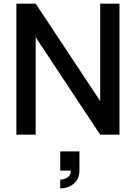

<svg xmlns="http://www.w3.org/2000/svg" viewBox="-20 -740 746 1055"><path d="M70 0V-720H176L530.5 -185V-720H636.5V0H530.5L176 -535.5V0ZM311 295V247Q318 247 332 243.5Q346 240 357.2 229.8Q368.5 219.5 368.5 199.5Q368.5 198.5 368.5 197.5H311V92H416.5V197.5Q416.5 243 385.8 269Q355 295 311 295Z"/></svg>

Font: Cns Manrope SemBd
Style: Regular
Weight: 600
Designer: Mikhail Sharanda
Foundry: Mikhail Sharanda
Version: Version 4.504